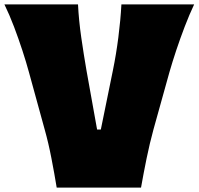

<svg xmlns="http://www.w3.org/2000/svg" viewBox="-24 -855 905 875"><path d="M234.4 0Q224.1 -63 210.4 -133.5Q196.8 -204.1 179.7 -264.6L107.9 -525.9Q95.7 -570.8 78.1 -624.8Q60.5 -678.7 39.8 -733.4Q19 -788.1 -3.9 -835H331.5Q335 -763.2 346.4 -683.8Q357.9 -604.5 370.1 -534.2L418.5 -264.6H435.5L490.7 -535.2Q505.4 -606.9 515.4 -685.1Q525.4 -763.2 529.3 -835H860.8Q838.9 -788.6 818.1 -734.4Q797.4 -680.2 779.5 -626.7Q761.7 -573.2 748.5 -527.3L675.3 -264.6Q658.2 -202.1 644 -132.8Q629.9 -63.5 618.7 0Z"/></svg>

Font: Pinar-FD Black
Style: Regular
Weight: 900
Designer: Amin Abedi
Version: Version 3.000